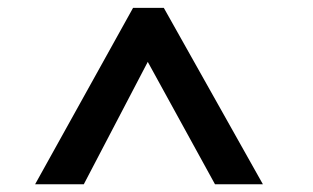

<svg xmlns="http://www.w3.org/2000/svg" viewBox="-20 -731 801 491"><path d="M69.8 -259.8 320.3 -710.9H398.9L652.3 -259.8H529.8L357.9 -572.8L194.3 -259.8Z"/></svg>

Font: Ride
Style: Bold
Weight: 700
Version: Version 3.000